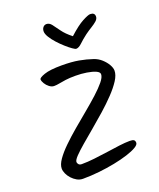

<svg xmlns="http://www.w3.org/2000/svg" viewBox="-170 -1080 961 1161"><g transform="rotate(-20 310.0 -499.5)"><path d="M562.3 -571.2Q562.3 -543.2 540.4 -509.2Q518.5 -475.2 482.4 -437.3Q446.4 -399.4 403 -361Q359.7 -322.7 316.2 -286.3Q272.6 -249.9 236.6 -219.1Q200.5 -188.2 178.6 -165.4Q156.7 -142.5 156.7 -130.2Q156.7 -123.2 163 -115.3Q169.2 -107.4 183.4 -107.4Q220.7 -107.4 264.4 -112.4Q308.2 -117.4 352.6 -123.8Q397 -130.3 435.6 -135.3Q474.3 -140.2 502.1 -140.2Q521.8 -140.2 529.2 -134.8Q536.6 -129.4 536.6 -116.3Q536.6 -103.4 514.3 -90.3Q492 -77.1 453.4 -64.7Q414.8 -52.3 366 -42.6Q317.3 -32.9 264.3 -27.2Q211.4 -21.5 160 -21.5Q139.5 -21.5 121.5 -31.6Q103.6 -41.7 89.5 -57.1Q75.5 -72.5 67.4 -90.2Q59.4 -107.8 59.4 -123.5Q59.4 -148.9 82 -181.2Q104.7 -213.5 142.1 -249.9Q179.5 -286.4 224.4 -324.3Q269.3 -362.2 313.9 -399.1Q358.5 -435.9 395.9 -469.9Q433.3 -504 455.9 -531.6Q478.6 -559.2 478.6 -578.6Q478.6 -592.4 456.9 -602Q435.2 -611.7 400.8 -617.2Q366.5 -622.7 328.9 -622.7Q291 -622.7 265.3 -619.2Q239.7 -615.7 221.8 -612.1Q204 -608.4 187.7 -608.4Q172.6 -608.4 157.6 -619.8Q142.7 -631.1 133.5 -646.5Q124.2 -661.8 123.6 -673.3Q122.9 -684.4 159.9 -697.3Q197 -710.2 271.4 -710.2Q336.7 -710.2 381.8 -701.9Q427 -693.6 466.6 -680.2Q494.8 -670.9 516.1 -651.6Q537.4 -632.3 549.9 -610.5Q562.3 -588.6 562.3 -571.2ZM539.9 -942.5Q569.1 -942.5 569.1 -917.3Q569.1 -902.3 554.9 -889.7Q540.7 -877.2 520.1 -864.6Q499.4 -852.1 477.4 -836.1Q448.4 -814.1 427.6 -794.1Q406.8 -774.2 390.4 -774.2Q384 -774.2 367.2 -786Q350.3 -797.8 328.8 -817Q307.3 -836.1 287.2 -858.3Q267 -880.4 253.7 -902.3Q240.4 -924.1 240.4 -940.1Q240.4 -955.6 249.1 -966.1Q257.9 -976.5 271.1 -976.5Q289.5 -976.5 303.6 -958.3Q317.6 -940.1 338 -911.5Q358.4 -882.8 396.9 -852.6Q452.4 -903.2 489.7 -922.9Q526.9 -942.5 539.9 -942.5Z"/></g></svg>

Font: Kalam Variable Light
Style: Regular
Weight: 300
Designer: Lipi Raval, Jonny Pinhorn
Foundry: Indian Type Foundry
Version: Version 3.000